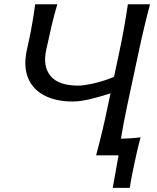

<svg xmlns="http://www.w3.org/2000/svg" viewBox="-20 -733 742 906"><path d="M433.5 0Q449 -57.5 462 -111.8Q475 -166 488.5 -231L501.5 -292.5Q460 -279 410.5 -266.5Q361 -254 323.5 -254Q245 -254 190.2 -282Q135.5 -310 112.8 -364.2Q90 -418.5 106.5 -496.5Q109 -508 111.2 -518Q113.5 -528 116 -539Q126.5 -588.5 133.2 -628.5Q140 -668.5 146 -713H250.5Q235.5 -662 225 -618Q214.5 -574 204 -524L197.5 -495.5Q181.5 -419 219 -374Q256.5 -329 349.5 -329Q374.5 -329 422 -339.5Q469.5 -350 518 -370.5L540 -473Q554.5 -541 564.5 -597Q574.5 -653 583.5 -713H688Q672 -653 658.8 -597Q645.5 -541 631 -472.5L580.5 -236Q571.5 -192 564 -153.8Q556.5 -115.5 550.5 -78.5Q573.5 -79 596.8 -80.5Q620 -82 643.5 -85Q634 -50.5 627 -19.8Q620 11 614 39.5Q608 68 602.2 96.8Q596.5 125.5 592.5 153.5H512L539.5 0Z"/></svg>

Font: Commissioner Flair
Style: Italic
Weight: 400
Italic angle: -12°
Designer: Kostas Bartsokas
Foundry: Kostas Bartsokas
Version: Version 1.000; ttfautohint (v1.8.3)